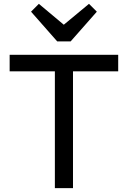

<svg xmlns="http://www.w3.org/2000/svg" viewBox="-20 -979 665 999"><path d="M265.5 0V-674.2H359.8V0ZM30.2 -608V-694H595V-608ZM443 -959 483.8 -918.2 347.5 -763.5H277.8L141.5 -918.2L182.2 -959L342.5 -824.8L282 -825.5Z"/></svg>

Font: Outfit Thin
Style: Regular
Weight: 100
Designer: Rodrigo Fuenzalida
Foundry: fragTYPE
Version: Version 1.100;gftools[0.9.27]